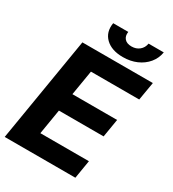

<svg xmlns="http://www.w3.org/2000/svg" viewBox="-216 -1039 1045 1157"><g transform="rotate(30 306.0 -460.0)"><path d="M1.5 0 122.1 -727.5H612.3L590.8 -600.6H254.9L226.1 -427.2H537.1L516.1 -300.8H205.1L176.3 -127H514.2L493.2 0ZM376.5 -772.5Q298.3 -772.5 256.1 -813.2Q213.9 -854 225.1 -920.4H330.1Q325.2 -890.1 341.3 -872.1Q357.4 -854 390.1 -854Q422.4 -854 444.3 -872.1Q466.3 -890.1 471.2 -920.4H577.1Q569.8 -876.5 542 -843Q514.2 -809.6 471.7 -791Q429.2 -772.5 376.5 -772.5Z"/></g></svg>

Font: Inter Tight
Style: Bold Italic
Weight: 700
Italic angle: -9.39999°
Designer: Rasmus Andersson
Foundry: rsms
Version: Version 3.004